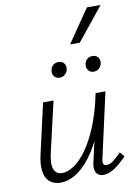

<svg xmlns="http://www.w3.org/2000/svg" viewBox="-94 -912 696 979"><g transform="rotate(-10 254.5 -422.5)"><path d="M140 6Q118 6 99.5 -2.5Q81 -11 69.5 -29.5Q58 -48 55.5 -78.5Q53 -109 63 -153L122 -413H176L117 -157Q103 -101 113 -71Q123 -41 157 -41Q184 -41 217 -62.5Q250 -84 283 -129.5Q316 -175 345 -245.5Q374 -316 394 -413H426Q402 -302 368.5 -222.5Q335 -143 296.5 -92.5Q258 -42 218.5 -18Q179 6 140 6ZM361 5Q345 5 334 -3.5Q323 -12 319.5 -28Q316 -44 322 -69L400 -413H445L371 -82Q366 -62 369 -52Q372 -42 386 -42Q403 -42 421.5 -56Q440 -70 463 -94L483 -70Q450 -35 419.5 -15Q389 5 361 5ZM228 -522Q210 -522 199.5 -535Q189 -548 193 -566Q195 -582 206.5 -592Q218 -602 235 -602Q253 -602 263 -589.5Q273 -577 270 -559Q268 -544 256 -533Q244 -522 228 -522ZM404 -522Q386 -522 376 -535.5Q366 -549 369 -566Q371 -582 382.5 -592Q394 -602 411 -602Q429 -602 439 -589.5Q449 -577 446 -559Q444 -544 432 -533Q420 -522 404 -522ZM309 -680 426 -851H497L359 -680Z"/></g></svg>

Font: Ysabeau Infant Light
Style: Italic
Weight: 300
Italic angle: -12°
Designer: Christian Thalmann (Catharsis Fonts)
Version: Version 2.001;gftools[0.9.30]; featfreeze: ss01,ss02,lnum